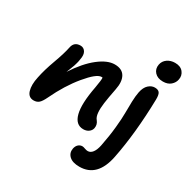

<svg xmlns="http://www.w3.org/2000/svg" viewBox="-215 -975 1374 1395"><g transform="rotate(30 472.5 -278.0)"><path d="M849.1 -616.2Q803.7 -616.2 779.3 -642.8Q754.9 -669.4 762.2 -708Q768.6 -740.7 795.9 -759.8Q823.2 -778.8 859.9 -778.8Q905.8 -778.8 928 -751Q950.2 -723.1 942.9 -688Q938 -659.2 913.8 -637.7Q889.6 -616.2 849.1 -616.2ZM521 -26.9Q456.5 -26.9 436.5 -104.2Q416.5 -181.6 445.8 -334Q458 -403.3 456.1 -421.9Q454.6 -421.9 451.4 -422.4Q448.2 -422.9 446.8 -422.9Q406.2 -422.9 326.7 -327.1Q247.1 -231.4 184.1 -98.1Q164.6 -57.1 147.5 -42.5Q130.4 -27.8 104 -27.8Q60.5 -27.8 46.6 -73Q32.7 -118.2 47.9 -188Q62 -258.3 94.5 -346.9Q127 -435.5 138.2 -491.2Q148.4 -543.9 202.1 -543.9Q228.5 -543.9 243.2 -520.8Q257.8 -497.6 249 -456.1Q247.1 -439.9 242.2 -421.9Q237.3 -403.8 234.1 -394.8Q231 -385.7 220.9 -359.9Q210.9 -334 208 -327.1Q278.3 -435.1 351.6 -492.4Q424.8 -549.8 485.8 -549.8Q547.9 -549.8 571.8 -508.5Q595.7 -467.3 581.1 -396Q564.9 -313.5 558.6 -266.8Q552.2 -220.2 555.4 -185.3Q558.6 -150.4 574.2 -132.8Q594.7 -107.4 588.9 -75.2Q584.5 -53.7 565.9 -40.3Q547.4 -26.9 521 -26.9ZM632.8 223.1Q575.2 223.1 547.6 197.3Q520 171.4 526.9 132.8Q531.7 108.9 545.9 95.9Q560.1 83 579.1 83Q587.9 83 602.5 88.6Q617.2 94.2 628.9 94.2Q651.9 94.2 668.7 72Q685.5 49.8 693.8 8.8Q711.4 -79.1 719.2 -158.2Q727.1 -237.3 726.8 -283.2Q726.6 -329.1 728.3 -377.9Q730 -426.8 736.8 -460.9Q746.1 -505.9 770 -527.8Q793.9 -549.8 821.8 -549.8Q849.1 -549.8 860.8 -535.4Q872.6 -521 872.1 -480Q865.7 -191.4 820.8 32.2Q782.7 223.1 632.8 223.1Z"/></g></svg>

Font: Shantell Sans Bouncy
Style: Italic
Weight: 600
Italic angle: -11.31°
Designer: Stephen Nixon, Anya Danilova, Shantell Martin
Foundry: Arrow Type
Version: Version 1.006;[9816181b4]